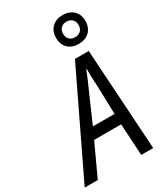

<svg xmlns="http://www.w3.org/2000/svg" viewBox="-299 -1085 1020 1182"><g transform="rotate(-30 211.0 -494.0)"><path d="M283 -716H381L426 0H341L328 -225H136L32 0H-61ZM325 -301 319 -502Q314 -576 315 -627H312Q286 -560 258 -500L171 -301ZM247 -886Q247 -933 276 -960.5Q305 -988 351 -988Q398 -988 427 -961Q456 -934 456 -888Q456 -840 427.5 -812Q399 -784 351 -784Q303 -784 275 -811Q247 -838 247 -886ZM407 -886Q407 -911 392 -926Q377 -941 352 -941Q327 -941 312 -926Q297 -911 297 -886Q297 -861 311.5 -846Q326 -831 352 -831Q377 -831 392 -846Q407 -861 407 -886Z"/></g></svg>

Font: Noto Sans UI Narrow
Style: Italic
Weight: 400
Width: 4
Italic angle: -12°
Designer: Monotype Design Team
Foundry: Monotype Imaging Inc.
Version: Version 1.001